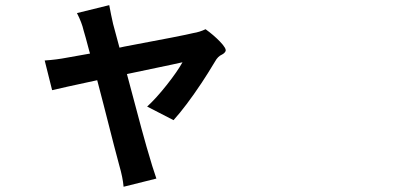

<svg xmlns="http://www.w3.org/2000/svg" viewBox="-20 -629 1540 732"><path d="M451.2 83Q448.2 47.9 434.6 1Q423.8 -37.1 375 -229.5Q358.4 -293 350.6 -323.2Q210 -293 178.7 -285.2L150.4 -398.4Q195.3 -401.4 235.4 -409.2Q257.8 -413.1 323.2 -424.8Q322.3 -427.7 320.3 -434.6Q304.7 -494.1 298.8 -512.7Q292 -543 273.4 -579.1L396.5 -609.4Q403.3 -572.3 411.1 -538.1L435.5 -447.3Q441.4 -448.2 453.1 -451.2Q682.6 -494.1 716.8 -502.9Q741.2 -506.8 763.7 -517.6Q794.9 -495.1 818.4 -470.7Q844.7 -443.4 839.8 -433.6Q835.9 -425.8 826.2 -420.9Q810.5 -414.1 799.8 -394.5Q770.5 -345.7 749 -313.5Q688.5 -222.7 641.6 -170.9L541 -222.7Q575.2 -253.9 616.2 -305.7Q656.2 -356.4 675.8 -391.6Q668.9 -389.6 635.7 -382.8Q531.2 -361.3 463.9 -346.7Q531.2 -90.8 551.8 -25.4Q553.7 -18.6 560.5 3.9Q572.3 41 576.2 51.8Z"/></svg>

Font: Bpmf GenSeki Gothic B
Style: B
Weight: 700
Foundry: But Ko
Version: Version 1.320